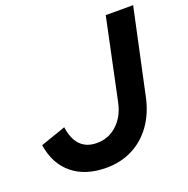

<svg xmlns="http://www.w3.org/2000/svg" viewBox="-127 -819 926 948"><g transform="rotate(-20 336.0 -345.0)"><path d="M275.1 9.6Q165.7 9.6 97.4 -45.9Q29 -101.5 13.6 -203.9L146 -249.9Q164.1 -121.5 272.2 -121.5Q333.6 -121.5 378.3 -162.5Q423 -203.5 438 -272.6L528.1 -700H672.1L575.2 -248.7Q557.6 -169.1 515.6 -110.9Q473.6 -52.7 412.1 -21.6Q350.5 9.6 275.1 9.6Z"/></g></svg>

Font: Red Hat Display VF
Style: Italic
Weight: 300
Italic angle: -12°
Designer: Pentagram, MCKL
Foundry: Pentagram, MCKL
Version: Version 1.023